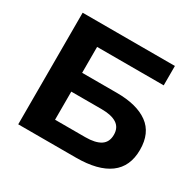

<svg xmlns="http://www.w3.org/2000/svg" viewBox="-151 -872 1067 1043"><g transform="rotate(30 382.5 -350.0)"><path d="M82.9 0V-700H661.5V-578.4H243.7V-121.6H433.4Q495.9 -121.6 528.7 -142.8Q561.5 -164 561.5 -210.3Q561.5 -255.4 528.7 -276.7Q495.9 -297.9 433.4 -297.9H232V-415.9H461.7Q587.3 -415.9 656.3 -365.8Q725.3 -315.7 725.3 -210.4Q725.3 -105.2 653.9 -52.6Q582.5 0 445 0Z"/></g></svg>

Font: Montserrat Alternates Thin
Style: Regular
Weight: 100
Designer: Julieta Ulanovsky
Foundry: Julieta Ulanovsky
Version: Version 9.000